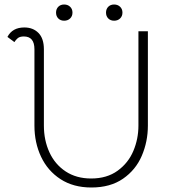

<svg xmlns="http://www.w3.org/2000/svg" viewBox="-20 -823 767 853"><path d="M133 -265V-604Q133 -661 86 -661Q68 -661 59 -653.5Q50 -646 44 -636L13 -659Q35 -701 88 -701Q127 -701 151 -676.5Q175 -652 175 -604V-265Q175 -200 199.5 -146.5Q224 -93 271.5 -61.5Q319 -30 385 -30Q455 -30 502.5 -64.5Q550 -99 572.5 -152.5Q595 -206 595 -265V-684H637V-265Q637 -194 610 -131Q583 -68 526.5 -29Q470 10 386 10Q306 10 249 -27Q192 -64 162.5 -126.5Q133 -189 133 -265ZM229 -767Q229 -783 239 -793Q249 -803 265 -803Q281 -803 291.5 -793Q302 -783 302 -767Q302 -751 291.5 -741Q281 -731 265 -731Q249 -731 239 -741Q229 -751 229 -767ZM451 -767Q451 -783 461 -793Q471 -803 487 -803Q503 -803 513.5 -793Q524 -783 524 -767Q524 -751 513.5 -741Q503 -731 487 -731Q471 -731 461 -741Q451 -751 451 -767Z"/></svg>

Font: Bellota Light
Style: Regular
Weight: 300
Designer: Kemie Guaida
Foundry: Kemie Guaida
Version: Version 4.001